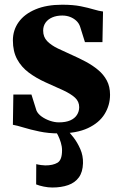

<svg xmlns="http://www.w3.org/2000/svg" viewBox="-20 -568 526 834"><path d="M236 11.5Q190.5 11.5 151.2 3.2Q112 -5 82.8 -14Q53.5 -23 36 -26L38 -157.5H116.5L138.5 -87.5Q145 -73 161.2 -61.5Q177.5 -50 197.5 -43.2Q217.5 -36.5 235.5 -36.5Q265.5 -36.5 285 -45Q304.5 -53.5 314.2 -68.8Q324 -84 324 -102.5Q324 -127 305.8 -143.8Q287.5 -160.5 254.5 -175.8Q221.5 -191 177.5 -210.5Q137.5 -228.5 105.2 -252.5Q73 -276.5 54.5 -310.5Q36 -344.5 36 -392.5Q36 -437 61 -472Q86 -507 134 -527.2Q182 -547.5 250 -547.5Q297.5 -547.5 330.8 -540.8Q364 -534 387.2 -527Q410.5 -520 427.5 -518L425 -385H349L328 -452Q323 -467 311.5 -477.8Q300 -488.5 284.5 -494.5Q269 -500.5 250.5 -500.5Q226 -500.5 207.2 -492.5Q188.5 -484.5 178 -469.8Q167.5 -455 167.5 -435Q167.5 -407 185.2 -389Q203 -371 231.8 -357.2Q260.5 -343.5 293 -329Q323.5 -315.5 353 -299.8Q382.5 -284 406.2 -264.2Q430 -244.5 444 -218.2Q458 -192 458 -156.5Q458 -111 434.5 -72.8Q411 -34.5 362 -11.5Q313 11.5 236 11.5ZM207 246.5Q189.5 246.5 170 242.5Q150.5 238.5 137 233L137.5 145Q147 147.5 158.8 149Q170.5 150.5 177 150.5Q210 150.5 229.8 138.8Q249.5 127 249.5 85Q249.5 68.5 244.2 51.2Q239 34 231.8 19.5Q224.5 5 218 -2.5L253 -6.5L271 -2.5Q282.5 7 299.2 28.8Q316 50.5 328.8 79.5Q341.5 108.5 340.5 141Q339.5 179 322.8 202.2Q306 225.5 276.2 236Q246.5 246.5 207 246.5Z"/></svg>

Font: Merriweather 72pt ExtraBold
Style: Regular
Weight: 800
Version: Version 2.100